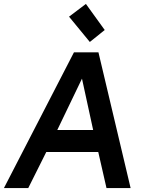

<svg xmlns="http://www.w3.org/2000/svg" viewBox="-106 -959 752 979"><path d="M428 -806 332 -939 246 -874 352 -745ZM186 -296 312 -558 369 -296ZM-86 0H38L130 -184H395L437 0H560L396 -692H271Z"/></svg>

Font: Cantarell
Style: BoldOblique
Weight: 700
Italic angle: -8°
Designer: Dave Crossland
Version: Version 0.024